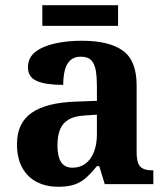

<svg xmlns="http://www.w3.org/2000/svg" viewBox="-20 -705 639 735"><path d="M202 10Q158 10 122.5 -7.5Q87 -25 66 -61.5Q45 -98 45 -153Q45 -234 101 -273Q157 -312 269 -316L351 -319V-374Q351 -408 347 -433.5Q343 -459 330 -473.5Q317 -488 289 -488Q264 -488 249 -474Q234 -460 228 -435.5Q222 -411 222 -380Q155 -380 121 -395Q87 -410 87 -447Q87 -484 115 -506Q143 -528 190 -538.5Q237 -549 293 -549Q398 -549 450.5 -511Q503 -473 503 -379V-124Q503 -97 508.5 -81.5Q514 -66 527.5 -59.5Q541 -53 563 -53H567V0H381L360 -69H351Q329 -42 309.5 -24.5Q290 -7 265 1.5Q240 10 202 10ZM257 -63Q286 -63 307 -78.5Q328 -94 339.5 -123Q351 -152 351 -191V-266L306 -263Q266 -261 243 -247.5Q220 -234 210 -209.5Q200 -185 200 -149Q200 -121 206 -101.5Q212 -82 225 -72.5Q238 -63 257 -63ZM142 -606V-685H432V-606Z"/></svg>

Font: Noto Serif Armenian
Style: Bold
Weight: 700
Version: Version 2.007